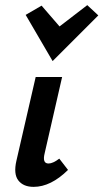

<svg xmlns="http://www.w3.org/2000/svg" viewBox="-20 -721 403 748"><path d="M185 -483 80 -663 142 -699 212 -618 320 -701 363 -661ZM111 7Q71 7 51.5 -18Q32 -43 44 -95L119 -421H222L154 -124Q144 -84 169 -84Q186 -84 211 -103L245 -59Q178 7 111 7Z"/></svg>

Font: EauTest
Style: Bold Italic
Weight: 700
Italic angle: -12°
Designer: Christian Thalmann (Catharsis Fonts)
Version: Version 0.001;PS 000.001;hotconv 1.0.88;makeotf.lib2.5.64775